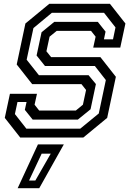

<svg xmlns="http://www.w3.org/2000/svg" viewBox="-20 -720 691 1005"><path d="M86 0 5 -103 32 -229H173.5L161 -172L185 -141.5H377L414 -172L430.5 -249L406.5 -279.5H148.5L67.5 -382.5L113 -597L238 -700H555.5L636.5 -597L609.5 -471H468L480.5 -528L456.5 -558.5H277L239.5 -528L223 -451.5L247.5 -421H505.5L586.5 -318L541 -103L416 0ZM118 -46.5H400L497 -126L534 -301L476.5 -374.5H215.5L171.5 -429.5L197.5 -551L264 -605.5H492L532.5 -554.5L524 -514H571.5L584.5 -576.5L524.5 -653H251.5L155 -573L119.5 -407.5L183.5 -326.5H443.5L482 -280L454 -148L387.5 -94H151L110 -145L119 -186H71.5L58 -123ZM72.5 265 178.5 36H314L185.5 265ZM132 225H165L245.5 84.5H198Z"/></svg>

Font: Tourney Medium
Style: Italic
Weight: 500
Italic angle: -12°
Version: Version 1.015